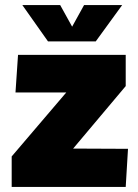

<svg xmlns="http://www.w3.org/2000/svg" viewBox="-20 -736 543 756"><path d="M26 -120 241 -372H41L51 -520H475V-397L268 -151L484 -150L475 0H26ZM169 -573 68 -716H217L264 -631L311 -716H461L357 -573Z"/></svg>

Font: Murecho Black
Style: Regular
Weight: 900
Designer: Neil Summerour
Foundry: Positype
Version: Version 1.010; ttfautohint (v1.8.3)